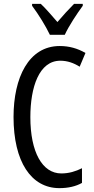

<svg xmlns="http://www.w3.org/2000/svg" viewBox="-20 -963 486 993"><path d="M238 -783H315C336 -829 378 -892 408 -933V-943H363C329 -908 311 -889 277 -849C247 -883 216 -920 191 -943H146V-933C181 -886 217 -827 238 -783ZM292 -649C329 -649 362 -637 392 -618L422 -689C381 -713 337 -725 289 -725C128 -725 50 -561 50 -358C50 -127 141 10 287 10C333 10 372 1 404 -17V-93C372 -77 337 -66 297 -66C199 -66 137 -176 137 -357C137 -512 182 -649 292 -649Z"/></svg>

Font: Noto Sans Devanagari ExtraCondensed
Style: Regular
Weight: 400
Width: 2
Designer: Jelle Bosma - Monotype Design Team
Foundry: Monotype Imaging Inc.
Version: Version 2.004